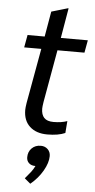

<svg xmlns="http://www.w3.org/2000/svg" viewBox="-62 -694 500 1006"><g transform="rotate(5 188.5 -191.5)"><path d="M77 -108Q77 -119 81 -145L133 -434H43L55 -500H145L168 -633L253 -658H257L230 -500H372L360 -434H218L169 -158Q165 -132 165 -123Q165 -91 180.5 -74.5Q196 -58 230 -58Q272 -58 302 -69L297 -6Q261 10 203 10Q145 10 111 -21Q77 -52 77 -108ZM226 122Q226 157 201.5 199.5Q177 242 137 275L106 249Q125 227 136.5 212Q148 197 156 180H154Q134 180 121.5 168.5Q109 157 109 138Q109 109 127.5 90.5Q146 72 175 72Q197 72 211.5 86Q226 100 226 122Z"/></g></svg>

Font: Sarabun
Style: Italic
Weight: 400
Italic angle: -10°
Designer: Suppakit Chalermlarp | Katatrad Co.,Ltd.
Foundry: Cadson Demak Co.,Ltd.
Version: Version 1.000; ttfautohint (v1.6)